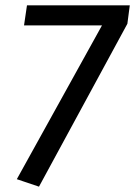

<svg xmlns="http://www.w3.org/2000/svg" viewBox="-20 -689 506 719"><path d="M457 -600 126 10 43 -18 362 -594H70L81 -669H466Z"/></svg>

Font: FiraGO
Style: Italic
Weight: 400
Italic angle: -8°
Designer: bBox Type GmbH
Foundry: bBox Type GmbH
Version: Version 1.001